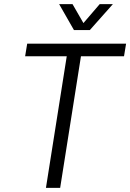

<svg xmlns="http://www.w3.org/2000/svg" viewBox="-20 -912 632 932"><path d="M416 -766 528 -892H464L385 -800L332 -892H267L339 -766ZM592 -700H112L102 -639H304L203 0H272L373 -639H582Z"/></svg>

Font: Arthouse Owned
Style: Italic
Weight: 400
Italic angle: -10°
Designer: Jeremy Tribby
Foundry: Tribby Type
Version: Version 1.000;PS 001.000;hotconv 1.0.88;makeotf.lib2.5.64775